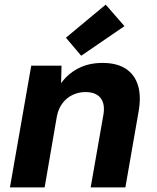

<svg xmlns="http://www.w3.org/2000/svg" viewBox="-20 -810 679 830"><path d="M23 0 115 -526H246L244 -450Q272 -490 317.5 -514Q363 -538 423 -538Q485 -538 523.5 -513Q562 -488 576.5 -441Q591 -394 579 -327L522 0H372L427 -314Q435 -360 415 -386Q395 -412 349 -412Q320 -412 294.5 -400Q269 -388 251 -365Q233 -342 226 -308L173 0ZM331 -569 265 -647 437 -790 518 -697Z"/></svg>

Font: DM Sans 9pt Black
Style: Italic
Weight: 900
Italic angle: -10°
Version: Version 4.004;gftools[0.9.30]